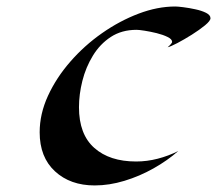

<svg xmlns="http://www.w3.org/2000/svg" viewBox="-20 -562 668 591"><path d="M496.1 -416.5Q498.5 -418.5 504.2 -424.3Q509.8 -430.2 509.8 -433.1Q509.8 -441.4 495.8 -448.2Q481.9 -455.1 462.2 -460Q442.4 -464.8 425 -467.5Q407.7 -470.2 400.4 -470.2Q354.5 -470.2 321 -448.2Q287.6 -426.3 265.9 -390.6Q244.1 -355 233.6 -313.2Q223.1 -271.5 223.1 -231.9Q223.1 -148.4 270.3 -106.7Q317.4 -64.9 398.9 -64.9Q432.6 -64.9 465.6 -73.5Q498.5 -82 528.8 -97.2Q495.6 -67.9 452.6 -43.7Q409.7 -19.5 363 -5.4Q316.4 8.8 271.5 8.8Q196.3 8.8 149.2 -34.7Q102.1 -78.1 102.1 -154.8Q102.1 -211.4 127.7 -267.1Q153.3 -322.8 196.5 -372.3Q239.7 -421.9 294.2 -460Q348.6 -498 406.7 -520Q464.8 -542 519.5 -542Q526.9 -542 544.4 -539.8Q562 -537.6 581.3 -533.4Q600.6 -529.3 614.3 -522.5Q627.9 -515.6 627.9 -505.9Q627.9 -498 611.1 -484.1Q594.2 -470.2 570.6 -455.3Q546.9 -440.4 525.9 -429.4Q504.9 -418.5 496.1 -416.5Z"/></svg>

Font: Lugrasimo
Style: Regular
Weight: 400
Designer: The DocRepair Project, Astigmatic (AOETI)
Foundry: Google
Version: Version 1.001